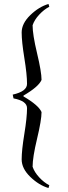

<svg xmlns="http://www.w3.org/2000/svg" viewBox="-20 -731 340 966"><path d="M116 -187Q116 -223 48 -236L44 -255Q116 -271 116 -309Q116 -356 102.5 -439Q89 -522 89 -567.5Q89 -613 132.5 -655Q176 -697 224 -711L228 -697Q201 -683 177 -657Q153 -631 144 -604Q144 -557 166.5 -463Q189 -369 189 -329Q175 -295 98 -250V-246Q175 -201 189 -167Q189 -127 166.5 -33Q144 61 144 108Q153 135 177 161Q201 187 228 201L224 215Q176 201 132.5 159Q89 117 89 71Q89 25 102.5 -57.5Q116 -140 116 -187Z"/></svg>

Font: Almendra SC
Style: Regular
Weight: 400
Designer: Ana Sanfelippo
Foundry: Ana Sanfelippo
Version: Version 1.002